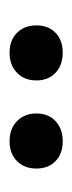

<svg xmlns="http://www.w3.org/2000/svg" viewBox="105 -746 151 401"><g transform="rotate(-90 180.5 -545.5)"><path d="M29 -545Q29 -570 44.5 -585.5Q60 -601 86 -601Q112 -601 128 -585.5Q144 -570 144 -545Q144 -520 128 -505Q112 -490 86 -490Q60 -490 44.5 -505Q29 -520 29 -545ZM213 -545Q213 -570 229 -585.5Q245 -601 271 -601Q297 -601 312.5 -585.5Q328 -570 328 -545Q328 -520 312.5 -505Q297 -490 271 -490Q245 -490 229 -505Q213 -520 213 -545Z"/></g></svg>

Font: Ysabeau Semibold
Style: Regular
Weight: 600
Designer: Christian Thalmann (Catharsis Fonts)
Version: Version 0.003